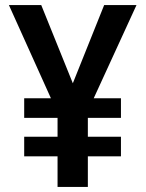

<svg xmlns="http://www.w3.org/2000/svg" viewBox="-20 -734 572 754"><path d="M266 -407 389 -714H516L348 -348H455V-271H325V-197H455V-120H325V0H206V-120H75V-197H206V-271H75V-348H180L15 -714H142Z"/></svg>

Font: Noto Sans Lao UI SemCond SemBd
Style: Regular
Weight: 600
Width: 4
Designer: Monotype Design Team
Foundry: Monotype Imaging Inc.
Version: Version 2.000; ttfautohint (v1.8.4.7-5d5b)